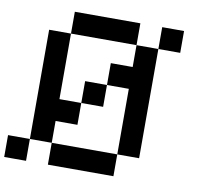

<svg xmlns="http://www.w3.org/2000/svg" viewBox="-92 -978 1183 1082"><g transform="rotate(10 500.0 -437.5)"><path d="M750 -875H875V-750H750ZM0 -125H125V0H0ZM250 -125H625V0H250ZM625 -750H750V-125H625V-500H500V-625H625ZM375 -500H500V-375H375ZM125 -750H250V-375H375V-250H250V-125H125ZM250 -875H625V-750H250Z"/></g></svg>

Font: Pixel Operator Mono 8
Style: Regular
Weight: 400
Monospace: yes
Designer: Jayvee Enaguas (HarvettFox96)
Foundry: The Grandoplex Project
Version: Version 1.5.0 (October 25, 2015)